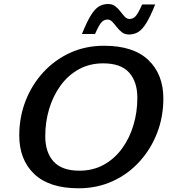

<svg xmlns="http://www.w3.org/2000/svg" viewBox="-20 -952 876 982"><path d="M815.5 -447.5Q815.5 -355 783.8 -272.5Q752 -190 694 -126Q636 -62 556.5 -25.5Q477 11 382 11Q232 11 155.2 -62Q78.5 -135 78.5 -259.5Q78.5 -352 110.2 -434.5Q142 -517 200.2 -581Q258.5 -645 337.8 -681.5Q417 -718 512.5 -718Q662 -718 738.8 -645Q815.5 -572 815.5 -447.5ZM211.5 -255.5Q211.5 -173 254 -126Q296.5 -79 386 -79Q456 -79 511 -109.5Q566 -140 604.2 -192.5Q642.5 -245 662.5 -311.8Q682.5 -378.5 682.5 -451.5Q682.5 -534 640.2 -581Q598 -628 508 -628Q438 -628 383 -597.5Q328 -567 289.8 -514.5Q251.5 -462 231.5 -395.2Q211.5 -328.5 211.5 -255.5ZM773.5 -929Q749 -867 728.2 -833.8Q707.5 -800.5 686.5 -788Q665.5 -775.5 640 -775.5Q618.5 -775.5 603.5 -787Q588.5 -798.5 577 -813.8Q565.5 -829 554.5 -840.5Q543.5 -852 530 -852Q513 -852 500 -839Q487 -826 466 -778H399Q424 -840 444.5 -873.2Q465 -906.5 486 -919Q507 -931.5 533 -931.5Q554.5 -931.5 569.5 -920Q584.5 -908.5 596 -893.2Q607.5 -878 618.2 -866.5Q629 -855 642.5 -855Q659.5 -855 672.5 -868Q685.5 -881 707 -929Z"/></svg>

Font: Newsreader 6pt Medium
Style: Italic
Weight: 500
Italic angle: -17°
Designer: Hugues Gentile
Foundry: Production Type
Version: Version 1.003; ttfautohint (v1.8.3)